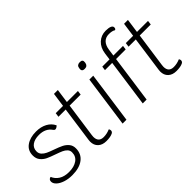

<svg xmlns="http://www.w3.org/2000/svg" viewBox="-40 -1352 1933 1933"><g transform="rotate(-45 926.5 -386.0)"><path d="M-4 -96Q-4 -127 27 -133Q45 -89 86.5 -62.5Q128 -36 195 -36Q266 -36 310.5 -67Q355 -98 355 -155Q355 -182 337.5 -200.5Q320 -219 294.5 -230.5Q269 -242 223 -258Q167 -277 133.5 -293Q100 -309 76 -338Q52 -367 52 -412Q52 -483 106 -521.5Q160 -560 245 -560Q314 -560 364 -533Q414 -506 437 -457Q425 -446 416.5 -441.5Q408 -437 400 -437Q388 -437 379 -451Q335 -515 243 -515Q181 -515 144.5 -488.5Q108 -462 108 -414Q108 -385 126.5 -365Q145 -345 172.5 -332Q200 -319 246 -303Q300 -284 332.5 -268Q365 -252 388 -224.5Q411 -197 411 -156Q411 -78 353.5 -34Q296 10 194 10Q138 10 93 -5Q48 -20 22 -44.5Q-4 -69 -4 -96Z M618 -137Q616 -119 616 -113Q616 -76 634.5 -57Q653 -38 689 -38Q735 -38 778 -57Q788 -50 788 -35Q788 -15 770 -6Q739 10 680 10Q624 10 591.5 -20.5Q559 -51 559 -103Q559 -110 561 -126L614 -505H511L517 -550H621L642 -700H697L676 -550H833L827 -505H670Z M996 -550H1051L974 0H919ZM1003 -688Q1003 -694 1004 -697L1005 -705Q1007 -723 1018.5 -732.5Q1030 -742 1048 -742H1055Q1092 -742 1087 -705L1086 -697Q1083 -679 1072 -669Q1061 -659 1043 -659H1036Q1020 -659 1011.5 -666.5Q1003 -674 1003 -688Z M1545 -741Q1545 -732 1540 -725.5Q1535 -719 1529 -719Q1506 -735 1458 -735Q1412 -735 1384 -706.5Q1356 -678 1348 -623L1338 -550H1475L1469 -506H1332L1261 0H1206L1277 -506H1174L1180 -550H1283L1293 -624Q1303 -697 1348.5 -739.5Q1394 -782 1460 -782Q1503 -782 1525 -771.5Q1547 -761 1545 -741Z M1616 -137Q1614 -119 1614 -113Q1614 -76 1632.5 -57Q1651 -38 1687 -38Q1733 -38 1776 -57Q1786 -50 1786 -35Q1786 -15 1768 -6Q1737 10 1678 10Q1622 10 1589.5 -20.5Q1557 -51 1557 -103Q1557 -110 1559 -126L1612 -505H1509L1515 -550H1619L1640 -700H1695L1674 -550H1831L1825 -505H1668Z"/></g></svg>

Font: Krub Light
Style: Italic
Weight: 300
Italic angle: -8°
Designer: Ekaluck Peanpanawate
Foundry: Cadson Demak Co.,Ltd.
Version: Version 1.000; ttfautohint (v1.6)